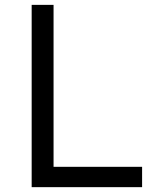

<svg xmlns="http://www.w3.org/2000/svg" viewBox="-20 -773 670 793"><path d="M110.8 0V-752.9H201.2V-84H566.9V0Z"/></svg>

Font: Standard
Style: Regular
Weight: 400
Designer: Bryce Wilner
Version: Version 2.000;PS 2.0;hotconv 16.6.51;makeotf.lib2.5.65220 DE